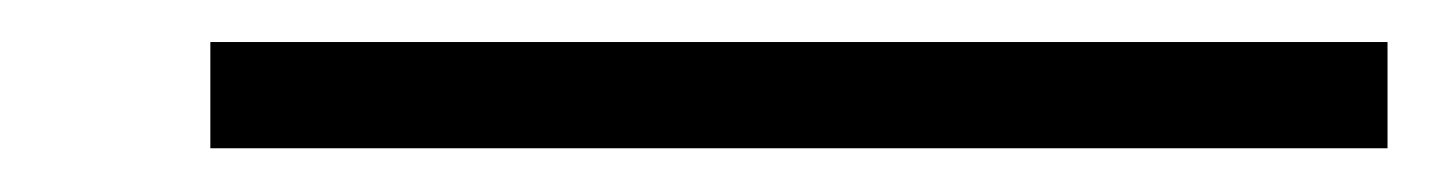

<svg xmlns="http://www.w3.org/2000/svg" viewBox="-20 55 670 90"><path d="M630.4 124.5H78.6V74.7H630.4Z"/></svg>

Font: Meera
Style: Regular
Weight: 400
Designer: Hussain KH and Suresh P for Swathanthra Malayalam Computing (SMC)
Version: 7.0.0+20160512